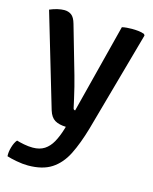

<svg xmlns="http://www.w3.org/2000/svg" viewBox="-110 -575 691 867"><g transform="rotate(15 236.0 -142.0)"><path d="M330.5 -15Q309 59.5 282.8 111.8Q256.5 164 214.5 191.2Q172.5 218.5 104.5 218.5Q80 218.5 50.8 213Q21.5 207.5 5 202Q3.5 182.5 10.5 158.8Q17.5 135 28.5 122.5Q41.5 126.5 63 130.8Q84.5 135 104.5 135Q137 135 159 120.8Q181 106.5 195.8 80Q210.5 53.5 221.5 17.5L225 5.5Q192.5 4.5 173 -7.2Q153.5 -19 144 -50L15 -486Q33.5 -494 51.2 -498Q69 -502 82.5 -502Q102 -502 116 -491.8Q130 -481.5 138 -453L202.5 -228.5Q209 -206.5 215.5 -179.8Q222 -153 227.8 -127.8Q233.5 -102.5 237.5 -84Q239.5 -77 246.5 -77L353 -494.5Q363 -497 375.8 -498Q388.5 -499 399.5 -499Q414.5 -499 429.2 -497.5Q444 -496 457.5 -491L461.5 -484.5Z"/></g></svg>

Font: Signika Negative Light Medium
Style: Regular
Weight: 500
Version: Version 2.001